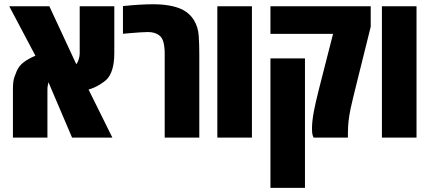

<svg xmlns="http://www.w3.org/2000/svg" viewBox="-20 -660 2062 921"><path d="M42 0V-227.1Q42 -250.5 43.5 -264.2Q44.9 -277.8 48.8 -289.6Q52.7 -301.3 60.1 -318.8Q70.8 -344.7 95.2 -362.5Q119.6 -380.4 149.9 -392.6L24.4 -629.9H216.8L345.7 -352.5Q349.1 -355.5 352.1 -361.6Q355 -367.7 357.4 -374.5Q362.3 -390.6 362.3 -403.3V-629.9H528.3V-405.8Q528.3 -359.4 518.6 -327.4Q508.8 -295.4 491.2 -278.3Q481 -268.1 457.3 -253.4Q433.6 -238.8 404.8 -230.5L519 0H325.7L212.4 -265.6Q211.9 -262.2 210.9 -257.8Q210 -253.4 209 -248.5Q207.5 -239.3 207.5 -229V0Z M770 0V-402.3Q770 -433.6 764.2 -457Q758.3 -480.5 742.2 -491.7Q721.7 -506.3 689.5 -506.3Q677.7 -506.3 655 -504.9Q632.3 -503.4 608.9 -501.5Q585.4 -499.5 569.8 -498V-630.9Q613.3 -635.3 649.9 -637.5Q686.5 -639.6 712.4 -639.6Q755.9 -639.6 790 -633.8Q824.2 -627.9 849.1 -616.7Q889.2 -598.6 911.6 -561Q930.2 -529.8 933.1 -489.5Q936 -449.2 936 -401.9V0Z M1022.5 0V-629.9H1188.5V0Z M1483.9 0Q1481.9 -3.9 1479.2 -13.2Q1476.6 -22.5 1476.6 -43.9Q1476.6 -58.1 1478.5 -78.1Q1480.5 -98.1 1485.4 -125Q1489.3 -145.5 1495.1 -171.1Q1501 -196.8 1508.8 -228L1577.6 -497.6H1277.3V-629.9H1758.3V-531.7L1690.9 -260.7Q1681.6 -223.6 1674.6 -194.3Q1667.5 -165 1662.1 -140.6Q1655.3 -107.9 1652.1 -80.1Q1648.9 -52.2 1648.9 -20.5V0ZM1277.3 241.2V-379.9H1442.9V241.2Z M1812 0V-629.9H1978V0Z"/></svg>

Font: Open Sans Condensed ExtraBold
Style: Regular
Weight: 800
Width: 3
Designer: Monotype Design Team
Foundry: Monotype Imaging Inc.
Version: Version 3.000; ttfautohint (v1.8.4)